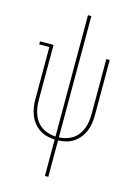

<svg xmlns="http://www.w3.org/2000/svg" viewBox="-139 -808 778 1096"><g transform="rotate(15 250.0 -260.0)"><path d="M240 215V0Q216 -1 192.5 -7Q169 -13 149 -26.5Q129 -40 114 -59Q99 -78 90 -100.5Q81 -123 77.5 -147Q74 -171 74 -195V-502H14V-520H94V-195Q94 -173 97 -152Q100 -131 107.5 -110.5Q115 -90 128 -72.5Q141 -55 159 -43Q177 -31 198 -25Q219 -19 240 -18V-735H260V-18Q281 -19 302 -25Q323 -31 341 -43Q359 -55 372 -72.5Q385 -90 392.5 -110.5Q400 -131 403 -152Q406 -173 406 -195V-520H426V-195Q426 -171 422.5 -147Q419 -123 410 -100.5Q401 -78 386 -59Q371 -40 351 -26.5Q331 -13 307.5 -7Q284 -1 260 0V215Z"/></g></svg>

Font: Iosevka Curly Slab Thin
Style: Regular
Weight: 100
Monospace: yes
Designer: Belleve Invis
Foundry: Belleve Invis
Version: Version 22.1.2; ttfautohint (v1.8.4)